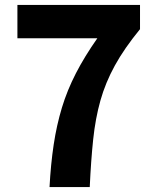

<svg xmlns="http://www.w3.org/2000/svg" viewBox="-20 -763 639 783"><path d="M182 0Q187 -94 199 -173.5Q211 -253 232.5 -324Q254 -395 289.5 -464Q325 -533 377 -607H51V-743H551V-644Q487 -566 448.5 -496Q410 -426 389.5 -353Q369 -280 360 -194.5Q351 -109 346 0Z"/></svg>

Font: Noto Sans JP Thin ExtraBold
Style: Regular
Weight: 800
Version: Version 2.004-H2;hotconv 1.0.118;makeotfexe 2.5.65603